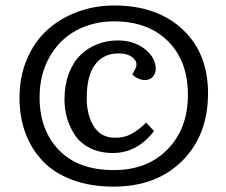

<svg xmlns="http://www.w3.org/2000/svg" viewBox="-20 -676 835 708"><path d="M747.1 -332Q747.1 -177.7 651.9 -82.8Q556.6 12.2 398.9 12.2Q313.5 12.2 246.6 -12.7Q179.7 -37.6 137.5 -82.3Q95.2 -127 73.5 -186Q51.8 -245.1 51.8 -315.9Q51.8 -393.6 79.6 -458.5Q107.4 -523.4 155 -566.2Q202.6 -608.9 266.1 -632.3Q329.6 -655.8 400.9 -655.8Q558.6 -655.8 652.8 -568.1Q747.1 -480.5 747.1 -332ZM672.9 -326.2Q672.9 -451.2 599.4 -524.2Q525.9 -597.2 400.9 -597.2Q323.2 -597.2 261.2 -563.7Q199.2 -530.3 162.6 -465.8Q126 -401.4 126 -316.9Q126 -196.3 197.3 -122.6Q268.6 -48.8 399.9 -48.8Q523.4 -48.8 598.1 -125.5Q672.9 -202.1 672.9 -326.2ZM478 -419.9Q490.7 -442.9 472.4 -460.9Q454.1 -479 417 -479Q361.8 -479 330.8 -438.2Q299.8 -397.5 299.8 -314Q299.8 -251.5 326.2 -209.7Q352.5 -168 404.8 -168Q439 -168 465.6 -182.6Q492.2 -197.3 519 -224.1L547.9 -192.9Q486.3 -111.8 396 -111.8Q347.7 -111.8 311.3 -130.4Q274.9 -148.9 255.4 -179.2Q235.8 -209.5 226.8 -241.9Q217.8 -274.4 217.8 -309.1Q217.8 -361.3 233.4 -403.6Q249 -445.8 276.1 -472.4Q303.2 -499 338.6 -512.9Q374 -526.9 414.1 -526.9Q473.1 -526.9 513.7 -495.4Q554.2 -463.9 554.2 -421.9Q554.2 -405.3 543.7 -393.1Q533.2 -380.9 515.1 -380.9Q490.2 -380.9 467.8 -400.9Z"/></svg>

Font: Literata Book SemiBold
Style: Italic
Weight: 600
Italic angle: -3°
Designer: Latin by Veronika Burian and Jose Scaglione. Greek by Irene Vlachou. Cyrillic by Vera Evstafieva
Foundry: TypeTogether
Version: Version 1.003;PS 001.003;hotconv 1.0.88;makeotf.lib2.5.64775